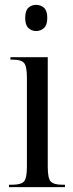

<svg xmlns="http://www.w3.org/2000/svg" viewBox="-20 -772 300 792"><path d="M129 -644Q110 -644 97 -656.5Q84 -669 84 -698Q84 -728 97 -740Q110 -752 129 -752Q148 -752 161.5 -740Q175 -728 175 -698Q175 -669 161.5 -656.5Q148 -644 129 -644ZM17 0V-10H30Q66 -10 78.5 -23Q91 -36 91 -85V-452Q91 -499 79 -512.5Q67 -526 33 -526H23V-536H177V-84Q177 -36 189.5 -23Q202 -10 237 -10H248V0Z"/></svg>

Font: Noto Serif Display ExtraCondensed
Style: Regular
Weight: 400
Width: 2
Designer: Monotype Design Team
Foundry: Monotype Imaging Inc.
Version: Version 2.009